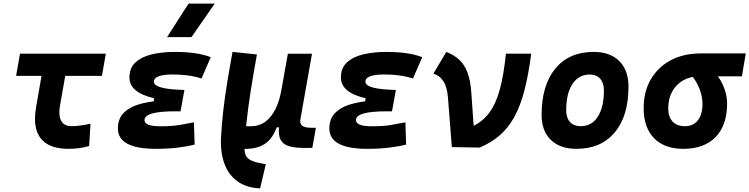

<svg xmlns="http://www.w3.org/2000/svg" viewBox="-20 -815 4153 1064"><path d="M359.9 9.8Q251 9.8 205.6 -48.3Q160.2 -106.4 179.7 -219.7L231.4 -517.6H363.3L313 -232.9Q302.7 -175.3 319.1 -145.5Q335.4 -115.7 377 -115.7Q418.9 -115.7 481.4 -129.4L474.1 -5.9Q421.4 9.8 359.9 9.8ZM69.3 -394.5 90.8 -517.6H566.4L544.9 -394.5Z M844.2 9.8Q633.3 9.8 633.3 -103Q633.3 -155.8 663.8 -187.7Q694.3 -219.7 745.8 -235.6Q797.4 -251.5 859.4 -255.9L1002 -316.4L980.5 -198.2H955.1Q911.1 -198.2 878.4 -195.3Q845.7 -192.4 824 -186.3Q802.2 -180.2 791.5 -170.9Q780.8 -161.6 780.8 -149.4Q780.8 -115.2 870.1 -115.2Q933.6 -115.2 977.1 -122.8Q1020.5 -130.4 1054.7 -137.2L1058.6 -13.7Q1016.1 -2.9 962.2 3.4Q908.2 9.8 844.2 9.8ZM824.2 -210.4 834.5 -270.5Q697.3 -302.2 697.3 -385.3Q697.3 -439.5 732.2 -470.5Q767.1 -501.5 824 -514.4Q880.9 -527.3 946.8 -527.3Q1075.7 -527.3 1147.9 -498L1096.7 -379.9Q1029.3 -402.3 935.5 -402.3Q903.8 -402.3 880.6 -397.9Q857.4 -393.6 845.2 -384.8Q833 -376 833 -362.3Q833 -341.8 873.3 -330.3Q913.6 -318.8 1002 -316.4L980.5 -198.2ZM905.8 -609.4 1024.9 -794.9H1169.9L1041 -609.4Z M1421.4 229 1413.6 228.5Q1343.8 224.1 1295.9 189.9Q1248 155.8 1224.6 94.7Q1201.2 33.7 1204.6 -50.3Q1208.5 -126 1217.3 -202.4Q1226.1 -278.8 1239.3 -359.1Q1252.4 -439.5 1268.6 -527.3L1403.8 -513.2Q1382.8 -397.9 1368.2 -303.5Q1353.5 -209 1345.7 -132.6Q1337.9 -56.2 1335.4 6.8Q1334.5 33.2 1344 49.8Q1353.5 66.4 1376.5 76.2Q1399.4 85.9 1438 92.3L1453.1 94.7ZM1324.7 10.3 1304.7 9.8 1321.8 -115.2H1371.1Q1414.6 -115.2 1448.7 -139.4Q1482.9 -163.6 1506.6 -210.7Q1530.3 -257.8 1541 -325.7L1536.1 -109.4H1494.1L1522.9 -136.2Q1509.8 -91.3 1487.5 -57.6Q1465.3 -23.9 1426.5 -6.1Q1387.7 11.7 1324.7 10.3ZM1675.8 4.9Q1620.6 5.4 1585.4 -3.9Q1550.3 -13.2 1535.6 -39.6Q1521 -65.9 1526.9 -115.2V-183.6L1524.9 -234.9L1575.2 -517.1H1709L1645 -155.3Q1640.1 -129.4 1654.8 -118.2Q1669.4 -106.9 1706.5 -106.9H1730.5L1710.9 4.4Z M2016.1 9.8Q1805.2 9.8 1805.2 -103Q1805.2 -155.8 1835.7 -187.7Q1866.2 -219.7 1917.7 -235.6Q1969.2 -251.5 2031.2 -255.9L2173.8 -316.4L2152.3 -198.2H2127Q2083 -198.2 2050.3 -195.3Q2017.6 -192.4 1995.8 -186.3Q1974.1 -180.2 1963.4 -170.9Q1952.6 -161.6 1952.6 -149.4Q1952.6 -115.2 2042 -115.2Q2105.5 -115.2 2148.9 -122.8Q2192.4 -130.4 2226.6 -137.2L2230.5 -13.7Q2188 -2.9 2134 3.4Q2080.1 9.8 2016.1 9.8ZM1996.1 -210.4 2006.3 -270.5Q1869.1 -302.2 1869.1 -385.3Q1869.1 -439.5 1904.1 -470.5Q1939 -501.5 1995.8 -514.4Q2052.7 -527.3 2118.7 -527.3Q2247.6 -527.3 2319.8 -498L2268.6 -379.9Q2201.2 -402.3 2107.4 -402.3Q2075.7 -402.3 2052.5 -397.9Q2029.3 -393.6 2017.1 -384.8Q2004.9 -376 2004.9 -362.3Q2004.9 -341.8 2045.2 -330.3Q2085.4 -318.8 2173.8 -316.4L2152.3 -198.2Z M2483.9 0 2462.4 -274.4Q2457.5 -335.4 2435.8 -366.7Q2414.1 -397.9 2381.8 -406.7L2453.1 -527.3Q2493.7 -511.7 2522.9 -485.8Q2552.2 -460 2569.8 -415Q2587.4 -370.1 2592.3 -296.9L2610.4 -38.6ZM2638.2 2.9 2483.9 0 2597.7 -114.3Q2654.8 -141.1 2691.4 -190.2Q2728 -239.3 2749.8 -319.3Q2771.5 -399.4 2783.7 -517.6H2923.8Q2908.7 -400.4 2886.2 -314.2Q2863.8 -228 2830.3 -167.2Q2796.9 -106.4 2749.8 -65.4Q2702.6 -24.4 2638.2 2.9Z M3174.8 9.8Q3083.5 9.8 3032.5 -39.8Q2981.4 -89.4 2981.4 -177.7Q2981.4 -342.8 3057.6 -435.1Q3133.8 -527.3 3269.5 -527.3Q3360.8 -527.3 3411.9 -476.6Q3462.9 -425.8 3462.9 -335Q3462.9 -172.4 3386.8 -81.3Q3310.8 9.8 3174.8 9.8ZM3198.1 -115.7Q3258.8 -115.7 3292.7 -168.2Q3326.7 -220.7 3326.7 -314Q3326.7 -355.2 3306.2 -378.5Q3285.8 -401.9 3248.5 -401.9Q3186.9 -401.9 3152.3 -349.5Q3117.7 -297.1 3117.7 -203.6Q3117.7 -162.1 3138.9 -138.9Q3160.1 -115.7 3198.1 -115.7Z M3767.1 9.8Q3662.1 9.8 3604.5 -49.3Q3546.9 -108.4 3546.9 -215.8Q3546.9 -307.1 3586.4 -375.2Q3626 -443.4 3697.3 -481.2Q3768.6 -519 3863.8 -519H4112.8L4091.3 -392.1H3858.4Q3805.7 -392.1 3766.4 -369.9Q3727.1 -347.7 3705.1 -307.6Q3683.1 -267.6 3683.1 -213.9Q3683.1 -167.5 3707 -141.6Q3731 -115.7 3774.4 -115.7Q3821.8 -115.7 3847.4 -148.4Q3873 -181.2 3873 -240.2Q3873 -277.8 3857.2 -320.6Q3841.3 -363.3 3806.6 -405.3H3948.7Q3979.5 -365.7 3994.4 -323.7Q4009.3 -281.7 4009.3 -240.2Q4009.3 -121.1 3945.8 -55.7Q3882.3 9.8 3767.1 9.8Z"/></svg>

Font: Cascadia Mono NF
Style: Italic
Weight: 400
Italic angle: -10°
Monospace: yes
Designer: Aaron Bell
Foundry: Saja Typeworks
Version: Version 2404.023